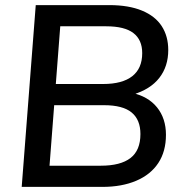

<svg xmlns="http://www.w3.org/2000/svg" viewBox="-20 -732 726 752"><path d="M65 0 120 -712H408Q484 -712 536 -690.5Q588 -669 613.5 -629.5Q639 -590 639 -536Q639 -472 604 -427Q569 -382 499 -361L494 -369Q560 -355 595 -311.5Q630 -268 630 -204Q630 -139 600 -93.5Q570 -48 513.5 -24Q457 0 381 0ZM174 -83H375Q452 -83 491 -113Q530 -143 530 -207Q530 -263 495.5 -291.5Q461 -320 387 -320H177L184 -403H384Q459 -403 498 -433.5Q537 -464 537 -524Q537 -576 502.5 -602.5Q468 -629 396 -629H216Z"/></svg>

Font: Muli SemiBold
Style: Italic
Weight: 600
Italic angle: -4.541°
Designer: Vernon Adams
Foundry: Vernon Adams
Version: Version 2.100; ttfautohint (v1.8.1.43-b0c9)